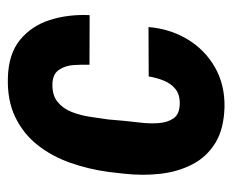

<svg xmlns="http://www.w3.org/2000/svg" viewBox="-71 -507 588 486"><g transform="rotate(-90 223.0 -264.0)"><path d="M203.1 -103Q226.6 -102.5 240.7 -114Q254.9 -125.5 262.2 -144Q269.5 -162.6 272.5 -181.6L397.5 -182.1Q393.1 -127.9 366.7 -83.7Q340.3 -39.6 296.1 -14.2Q252 11.2 195.3 10.3Q139.6 8.8 104.2 -12.9Q68.8 -34.7 50 -71Q31.2 -107.4 26.1 -152.1Q21 -196.8 26.4 -244.6L30.8 -283.2Q37.6 -333.5 54 -380.1Q70.3 -426.8 98.9 -462.9Q127.4 -499 169.4 -519.3Q211.4 -539.6 268.6 -538.1Q329.1 -536.6 364.7 -507.6Q400.4 -478.5 415.3 -432.1Q430.2 -385.7 427.7 -331.1L302.2 -331.5Q302.7 -350.6 301.3 -371.8Q299.8 -393.1 289.3 -408.7Q278.8 -424.3 254.4 -425.3Q225.6 -426.3 208.5 -412.6Q191.4 -398.9 182.6 -376.5Q173.8 -354 170.2 -329.1Q166.5 -304.2 163.6 -283.7L160.2 -244.6Q158.7 -228 155.8 -204.3Q152.8 -180.7 154.3 -157.5Q155.8 -134.3 166.3 -118.9Q176.8 -103.5 203.1 -103Z"/></g></svg>

Font: Roboto Condensed
Style: Bold Italic
Weight: 700
Italic angle: -12°
Designer: Christian Robertson
Foundry: Google
Version: Version 3.0